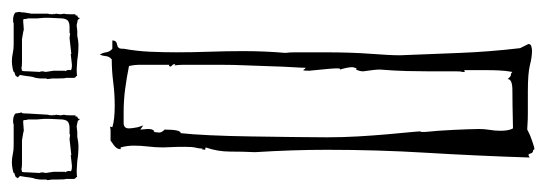

<svg xmlns="http://www.w3.org/2000/svg" viewBox="-321 -591 919 323"><g transform="rotate(-90 138.5 -429.5)"><path d="M109 -863Q105 -867 96 -867Q92 -867 91 -866H55Q47 -866 40.5 -867.5Q34 -869 27 -869Q22 -869 16.5 -868Q11 -867 9 -866V-865L3 -863Q1 -861 1 -860H0Q0 -859 3 -856H4Q2 -845 1.5 -839.5Q1 -834 -1 -829L-2 -822V-811Q-3 -810 -3 -809L-2 -801V-793Q-2 -779 -1 -778V-765Q-1 -762 2 -761V-759Q3 -760 13 -760L29 -759Q35 -758 41.5 -757.5Q48 -757 55 -757Q57 -757 61 -757.5Q65 -758 70 -759H78Q80 -759 82.5 -759.5Q85 -760 88 -760Q89 -760 97 -758L98 -756Q99 -755 100 -755V-757Q102 -759 104 -759V-762H106V-771Q106 -779 107 -781L106 -787Q106 -789 106.5 -791Q107 -793 107 -795L106 -797Q107 -798 107 -799H106Q106 -807 107 -808L109 -842Q109 -851 110 -852L111 -853L110 -856ZM280 -856 279 -863Q275 -867 266 -867Q262 -867 261 -866H225Q217 -866 210.5 -867.5Q204 -869 197 -869Q192 -869 186.5 -868Q181 -867 179 -866V-865L173 -863Q171 -861 171 -860H170Q170 -859 173 -856H174Q172 -845 171.5 -839.5Q171 -834 169 -829L168 -822V-811Q167 -810 167 -809L168 -801V-793Q168 -779 169 -778V-765Q169 -762 172 -761V-759Q173 -760 183 -760L199 -759Q205 -758 211.5 -757.5Q218 -757 225 -757Q227 -757 231 -757.5Q235 -758 240 -759H248Q250 -759 252.5 -759.5Q255 -760 258 -760Q259 -760 267 -758L268 -756Q269 -755 270 -755V-757Q272 -759 274 -759V-762H276V-771Q276 -779 277 -781L276 -787Q276 -789 276.5 -791Q277 -793 277 -795L276 -797Q277 -798 277 -799H276Q276 -807 277 -808V-836L279 -848Q279 -854 280 -856ZM269 -784Q268 -776 264 -774Q260 -772 255 -772H248H244V-771Q242 -771 240 -771.5Q238 -772 236 -772L218 -770Q216 -770 213.5 -769.5Q211 -769 209 -769V-770L191 -768Q181 -768 182 -771Q183 -774 181 -778H180Q181 -779 181 -780V-783V-799L179 -812L180 -817Q180 -821 179 -822L180 -841Q180 -850 181 -852L186 -853Q188 -852 196 -852H234L246 -850Q247 -850 248 -849.5Q249 -849 251 -849Q254 -849 258 -849.5Q262 -850 267 -850Q268 -849 268 -848Q268 -844 269 -842V-829Q269 -825 269.5 -821.5Q270 -818 270 -815V-805ZM99 -784Q98 -776 94 -774Q90 -772 85 -772H78H74V-771Q72 -771 70 -771.5Q68 -772 66 -772L48 -770Q46 -770 43.5 -769.5Q41 -769 39 -769V-770L21 -768Q11 -768 12 -771Q13 -774 11 -778H10Q11 -779 11 -780V-783V-799L9 -812L10 -817Q10 -821 9 -822L10 -841Q10 -850 11 -852L16 -853Q18 -852 26 -852H64L76 -850Q77 -850 78 -849.5Q79 -849 81 -849Q84 -849 88 -849.5Q92 -850 97 -850Q98 -849 98 -848Q98 -844 99 -842V-829Q99 -825 99.5 -821.5Q100 -818 100 -815V-805ZM200 -701Q181 -701 161.5 -698.5Q142 -696 122 -696Q99 -696 86 -700L87 -704Q83 -703 80.5 -703Q78 -703 77 -703H67H63Q64 -703 56.5 -698Q49 -693 49 -686H52Q55 -675 55 -664Q55 -652 53.5 -639.5Q52 -627 52 -615Q52 -610 52.5 -601Q53 -592 53 -578Q53 -565 51.5 -559.5Q50 -554 50 -548Q49 -549 49 -550L48 -544L52 -543Q45 -523 45 -502Q45 -481 44 -460Q46 -428 47 -398.5Q48 -369 48 -339Q48 -254 43 -171.5Q38 -89 35 2L39 0Q41 0 42 4Q43 8 48 8V9Q48 10 50 10Q52 10 63.5 6Q75 2 78 0L82 -2H84Q86 -2 92.5 -1.5Q99 -1 110 -1H146Q177 -1 190.5 2.5Q204 6 215 6Q217 6 221.5 5Q226 4 226 0L219 -14Q213 -65 211 -115Q209 -165 207 -216Q207 -233 209.5 -265.5Q212 -298 212 -346V-377Q212 -385 212 -393Q212 -401 211 -409Q214 -443 214 -479Q214 -508 213 -536.5Q212 -565 212 -592Q212 -615 213 -637Q214 -659 218 -681V-684Q218 -691 225 -692Q232 -693 232 -700H218Q213 -704 212 -710.5Q211 -717 208 -721Q206 -716 205.5 -710.5Q205 -705 200 -701ZM190 -595Q191 -588 191 -580.5Q191 -573 191 -565V-517Q191 -496 190 -474Q189 -452 188.5 -432.5Q188 -413 187 -397.5Q186 -382 186 -375L184 -376Q184 -377 182 -379Q181 -378 181 -369Q183 -349 184 -338Q185 -327 185 -322Q185 -317 184 -317H183Q187 -304 187 -296Q187 -295 185 -289Q184 -290 183 -290Q180 -284 180 -278Q183 -258 183 -250Q181 -225 180.5 -205Q180 -185 180 -168V-122Q180 -112 179 -112V-107L182 -108V-71Q182 -60 181.5 -49Q181 -38 179 -27Q176 -30 174 -29.5Q172 -29 167 -35Q167 -27 148 -27Q129 -27 84 -26Q80 -33 80 -47Q80 -56 81.5 -65Q83 -74 83 -83Q83 -91 82.5 -102.5Q82 -114 81.5 -126.5Q81 -139 80 -151.5Q79 -164 78 -174V-182L79 -180V-181Q79 -185 77.5 -200.5Q76 -216 74 -238.5Q72 -261 70.5 -287Q69 -313 69 -339Q69 -362 69.5 -397Q70 -432 70.5 -468Q71 -504 72.5 -536Q74 -568 76 -585Q82 -585 82 -612Q77 -617 77 -621Q77 -623 77.5 -626Q78 -629 78 -631L79 -629Q83 -632 83 -639Q83 -643 82.5 -646.5Q82 -650 82 -653Q89 -648 89 -648L86 -657Q85 -662 84.5 -666Q84 -670 84 -672Q84 -681 93 -681H111Q131 -681 150 -678.5Q169 -676 189 -672Q190 -667 190.5 -663Q191 -659 191 -656V-604L190 -605L188 -603Q188 -601 190 -599.5Q192 -598 192 -596V-594Q191 -595 190 -595Z"/></g></svg>

Font: Londrina Sketch
Style: Regular
Weight: 400
Designer: Marcelo Magalhaes
Foundry: Marcelo Magalhães
Version: Version 1.002